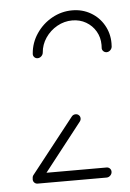

<svg xmlns="http://www.w3.org/2000/svg" viewBox="-44 -553 397 587"><g transform="rotate(-5 155.0 -259.5)"><path d="M34.1 -14.1Q34.1 -20.7 39.1 -25.7Q44.1 -30.7 50.7 -30.7H262.2Q268.1 -30.7 272.2 -26.7Q276.3 -22.6 276.3 -16.7Q276.3 -10 271.3 -5Q266.3 0 259.6 0H48.1Q42.2 0 38.1 -4.1Q34.1 -8.1 34.1 -14.1ZM48.1 -3.3Q42.2 -3.3 38.3 -7.2Q34.4 -11.1 34.4 -17Q34.4 -23.7 38.1 -27.8L169.3 -194.4Q174.1 -201.1 182.2 -201.1Q188.1 -201.1 192.2 -197Q196.3 -193 196.3 -187Q196.3 -181.5 192.2 -176.7L61.1 -9.3Q56.3 -3.3 48.1 -3.3ZM81.5 -381.9Q75.2 -381.9 71.1 -386.5Q67 -391.1 67.8 -397.4Q70.4 -430.4 89.1 -458.1Q107.8 -485.9 137 -502.2Q166.3 -518.5 199.3 -518.5Q230.4 -518.5 255.7 -503.9Q281.1 -489.3 295.7 -463.9Q310.4 -438.5 310.4 -408.1Q310.4 -401.1 310 -397.4Q309.3 -391.1 304.4 -386.5Q299.6 -381.9 293.3 -381.9Q287 -381.9 282.8 -386.5Q278.5 -391.1 279.3 -397.4Q279.6 -400 279.6 -405.6Q279.6 -428.5 268.7 -447.2Q257.8 -465.9 238.9 -476.9Q220 -487.8 196.7 -487.8Q172.2 -487.8 150.4 -475.6Q128.5 -463.3 114.4 -442.6Q100.4 -421.9 98.5 -397.4Q97.8 -391.1 92.8 -386.5Q87.8 -381.9 81.5 -381.9Z"/></g></svg>

Font: 26F Galaxy Sans Ultra Light
Style: Italic
Weight: 200
Italic angle: -5°
Designer: C₂₉H₂₅N₃O₅
Version: Version 1.200